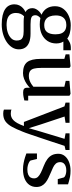

<svg xmlns="http://www.w3.org/2000/svg" viewBox="706 -1316 880 2333"><g transform="rotate(90 1146.5 -150.0)"><path d="M277 269.5Q213.5 269.5 167.5 258.8Q121.5 248 91.5 227.8Q61.5 207.5 47.2 179Q33 150.5 33 115Q33 82.5 45.8 56.2Q58.5 30 79.8 11Q101 -8 126.5 -19Q103.5 -31.5 91.5 -52.8Q79.5 -74 79.5 -103Q79.5 -125 90.2 -146.2Q101 -167.5 119.2 -185.2Q137.5 -203 159.5 -214Q108.5 -236.5 82.2 -278.2Q56 -320 56 -377.5Q56 -438 89.2 -480.8Q122.5 -523.5 176 -546.2Q229.5 -569 289 -569Q340 -569 380.8 -558.5Q421.5 -548 449.5 -526.5Q460.5 -538 491.2 -554Q522 -570 560.5 -570H591.5V-479.5H485.5Q493 -468.5 498 -455Q503 -441.5 505.8 -426.2Q508.5 -411 508.5 -394Q508.5 -333 478.8 -287.5Q449 -242 396.8 -217.2Q344.5 -192.5 277 -192.5Q256 -192.5 236.8 -194.5Q217.5 -196.5 200 -200.5Q185 -188 175.2 -172.5Q165.5 -157 165.5 -140Q165.5 -104 190.5 -92.2Q215.5 -80.5 275.5 -80.5H388.5Q454.5 -80.5 496.8 -63.5Q539 -46.5 559.5 -15Q580 16.5 580 61.5Q580 106 556 143.8Q532 181.5 489.8 209.8Q447.5 238 392.8 253.8Q338 269.5 277 269.5ZM286.5 210.5Q333 210.5 375.5 196.2Q418 182 445.5 154.8Q473 127.5 473 88Q473 60 464 41.2Q455 22.5 430.2 12.8Q405.5 3 358.5 3H239.5Q223 3 207.5 1.8Q192 0.5 178.5 -2Q159.5 15.5 148.8 39.8Q138 64 138 96.5Q138 132 152.5 157.5Q167 183 199.2 196.8Q231.5 210.5 286.5 210.5ZM287 -247Q345 -247 371.2 -282.5Q397.5 -318 397.5 -383.5Q397.5 -429 384.5 -458Q371.5 -487 346.2 -501.2Q321 -515.5 283.5 -515.5Q250 -515.5 224 -502.5Q198 -489.5 183 -461Q168 -432.5 168 -386.5Q168 -345.5 180.2 -314Q192.5 -282.5 218.8 -264.8Q245 -247 287 -247Z M1103 9.5Q1074.5 9.5 1060.5 -1.5Q1046.5 -12.5 1046.5 -39V-72.5Q1028.5 -53.5 1000.2 -34.2Q972 -15 938.2 -2Q904.5 11 869 11Q775 11 735.5 -39.2Q696 -89.5 696 -203.5V-491.5L641 -507V-553L784.5 -566.5H786L805.5 -554V-209.5Q805.5 -156 813.8 -123.2Q822 -90.5 843.5 -75.2Q865 -60 904.5 -60Q933.5 -60 958 -69.2Q982.5 -78.5 1002 -91Q1021.5 -103.5 1034.5 -115V-491.5L963 -508V-553L1118.5 -566.5H1120.5L1143.5 -554V-52H1202L1201.5 -5.5Q1184.5 -1.5 1159.8 4Q1135 9.5 1103 9.5Z M1361.5 251.5Q1346 251.5 1332.8 249.2Q1319.5 247 1312 243V150.5Q1318 154.5 1332.2 157Q1346.5 159.5 1361.5 159.5Q1382.5 159.5 1402 152.5Q1421.5 145.5 1440 128.2Q1458.5 111 1476.2 79.8Q1494 48.5 1511.5 0H1462.5L1273 -493L1227 -506V-554.5H1473V-506L1396.5 -494L1494 -200.5L1538 -60L1579 -201.5L1667.5 -494L1601 -506V-554.5H1803.5V-506L1753 -494Q1723.5 -403.5 1698.5 -328.2Q1673.5 -253 1653.5 -193.8Q1633.5 -134.5 1618.8 -91.2Q1604 -48 1594.5 -21.2Q1585 5.5 1580.5 15Q1550.5 91.5 1521.8 144.2Q1493 197 1455.5 224.2Q1418 251.5 1361.5 251.5Z M2037 11Q1998.5 11 1960.8 3.5Q1923 -4 1892.2 -13.8Q1861.5 -23.5 1845 -30V-158.5H1912.5L1931 -80.5Q1937 -71 1953.8 -62Q1970.5 -53 1993 -47.5Q2015.5 -42 2039.5 -42Q2078 -42 2102 -52.2Q2126 -62.5 2137 -80.5Q2148 -98.5 2148 -122.5Q2148 -151 2129.8 -170.5Q2111.5 -190 2077.5 -206.5Q2043.5 -223 1995.5 -241.5Q1947.5 -260.5 1914.8 -284.5Q1882 -308.5 1865.5 -341Q1849 -373.5 1849 -418.5Q1849 -463 1875.8 -496.2Q1902.5 -529.5 1948.8 -548Q1995 -566.5 2053.5 -566.5Q2097 -566.5 2129.8 -560.2Q2162.5 -554 2184.8 -546.8Q2207 -539.5 2220 -536.5V-411.5H2157L2136.5 -485.5Q2132 -493.5 2119.2 -500.2Q2106.5 -507 2088.5 -511Q2070.5 -515 2051 -515Q2020.5 -515 1997.8 -506Q1975 -497 1962.8 -480.8Q1950.5 -464.5 1950.5 -442Q1950.5 -408 1969 -387.5Q1987.5 -367 2017.2 -353.5Q2047 -340 2080 -326Q2112.5 -312.5 2143.2 -297.5Q2174 -282.5 2198.8 -263Q2223.5 -243.5 2238 -216.2Q2252.5 -189 2252.5 -151Q2252.5 -103 2227.2 -66.5Q2202 -30 2153.8 -9.5Q2105.5 11 2037 11Z"/></g></svg>

Font: Merriweather 20pt Medium
Style: Regular
Weight: 500
Version: Version 2.100